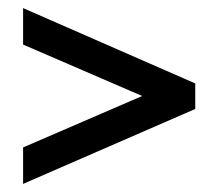

<svg xmlns="http://www.w3.org/2000/svg" viewBox="-20 -443 540 474"><path d="M37 11V-79L331 -206L37 -333V-423L462 -237V-174Z"/></svg>

Font: Junicode
Style: Bold Italic
Weight: 700
Italic angle: -11°
Designer: Peter S. Baker
Version: Version 2.100; ttfautohint (v1.8.4)